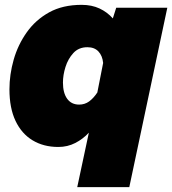

<svg xmlns="http://www.w3.org/2000/svg" viewBox="-20 -595 711 793"><path d="M317 -575Q359 -575 391 -560Q423 -545 446 -519L460 -563H671L514 178H299L347 -47Q323 -21 291 -4.5Q259 12 221 12Q160 12 114.5 -15.5Q69 -43 44 -96Q19 -149 19 -226Q19 -287 36.5 -348.5Q54 -410 90.5 -461.5Q127 -513 183 -544Q239 -575 317 -575ZM307 -163Q330 -163 348 -176Q366 -189 382 -213L406 -335Q403 -365 386.5 -382.5Q370 -400 341 -400Q305 -400 283 -376Q261 -352 250.5 -318.5Q240 -285 240 -254Q240 -211 257.5 -187Q275 -163 307 -163Z"/></svg>

Font: Azeret Mono Thin Black
Style: Italic
Weight: 900
Italic angle: -12°
Version: Version 1.002